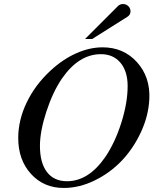

<svg xmlns="http://www.w3.org/2000/svg" viewBox="-20 -908 762 946"><path d="M485.8 -674.8Q588.9 -674.8 654.8 -601.8Q720.7 -528.8 715.8 -420.9Q711.9 -337.4 674.3 -256.6Q636.7 -175.8 579.3 -115.7Q522 -55.7 446.3 -18.8Q370.6 18.1 293.9 18.1Q195.8 18.1 132.8 -51Q69.8 -120.1 69.8 -228Q69.8 -316.4 111.6 -403.3Q153.3 -490.2 229 -560.1Q289.1 -615.7 355.2 -645.3Q421.4 -674.8 485.8 -674.8ZM477.1 -641.1Q368.2 -641.1 285.2 -521Q240.2 -455.1 208.5 -358.2Q176.8 -261.2 176.8 -189Q176.8 -105.5 211.4 -60.3Q246.1 -15.1 310.1 -15.1Q416.5 -15.1 499 -134.8Q546.9 -205.6 577.9 -303.7Q608.9 -401.9 608.9 -483.9Q608.9 -556.6 573.5 -598.9Q538.1 -641.1 477.1 -641.1ZM398.9 -715.8 561 -877.9Q571.3 -888.2 585.9 -888.2Q601.6 -888.2 612.3 -877.7Q623 -867.2 623 -852.1Q623 -834 606 -824.2L434.1 -715.8Z"/></svg>

Font: Accordance
Style: Italic
Weight: 400
Italic angle: -11°
Version: Version 1.2 (build January 31, 2020) Miklal Software Solutio